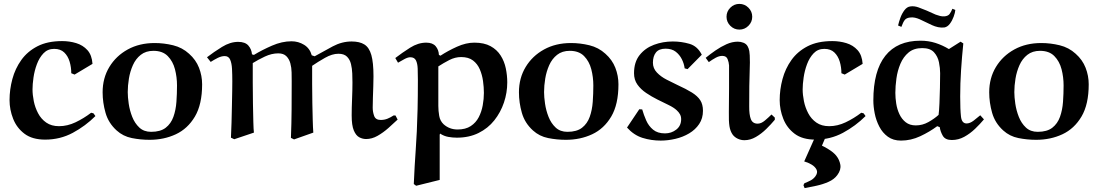

<svg xmlns="http://www.w3.org/2000/svg" viewBox="-20 -707 5643 986"><path d="M455 -379 363 -324 346 -331Q346 -362 337.5 -390.5Q329 -419 310 -437.5Q291 -456 258 -456Q225 -456 203.5 -433.5Q182 -411 169.5 -377.5Q157 -344 152 -309Q147 -274 147 -248Q147 -220 153.5 -187.5Q160 -155 175.5 -125.5Q191 -96 217.5 -77.5Q244 -59 283 -59Q326 -59 368 -79Q410 -99 448 -128L460 -125L470 -111Q419 -60 354 -25Q289 10 212 10Q146 10 106 -20Q66 -50 47.5 -97Q29 -144 29 -193Q29 -247 43.5 -301Q58 -355 89.5 -399Q121 -443 172.5 -469.5Q224 -496 299 -496Q337 -496 371.5 -485.5Q406 -475 429 -449.5Q452 -424 455 -379Z M579 -37Q537 -75 522 -127.5Q507 -180 507 -233Q507 -306 541.5 -363Q576 -420 636 -453Q696 -486 774 -486Q822 -486 869 -474.5Q916 -463 951 -431Q986 -400 1002 -359Q1018 -318 1018 -274Q1018 -171 981 -108.5Q944 -46 883 -17.5Q822 11 748 11Q702 11 657 2Q612 -7 579 -37ZM768 -446Q729 -446 703 -425.5Q677 -405 662.5 -372.5Q648 -340 642 -303.5Q636 -267 636 -234Q636 -209 641 -174.5Q646 -140 659 -107Q672 -74 695.5 -52Q719 -30 756 -30Q804 -30 831 -51Q858 -72 870.5 -107Q883 -142 886 -184Q889 -226 889 -268Q889 -311 878.5 -351.5Q868 -392 841.5 -419Q815 -446 768 -446Z M1278 -383Q1278 -338 1278 -283Q1278 -228 1279 -174.5Q1280 -121 1281 -80.5Q1282 -40 1284 -26L1183 8L1166 0Q1168 -35 1169 -78Q1170 -121 1171 -163.5Q1172 -206 1172.5 -240Q1173 -274 1173 -290Q1173 -324 1171.5 -353Q1170 -382 1162 -400.5Q1154 -419 1134 -419Q1117 -419 1098 -409.5Q1079 -400 1062 -389L1043 -413Q1078 -440 1120 -466Q1162 -492 1203 -492Q1239 -492 1255.5 -473Q1272 -454 1274 -428L1284 -425Q1325 -450 1376.5 -472.5Q1428 -495 1477 -495Q1512 -495 1541.5 -477Q1571 -459 1581 -423L1596 -418Q1642 -444 1689 -469Q1736 -494 1786 -494Q1827 -494 1851.5 -478.5Q1876 -463 1887 -424.5Q1898 -386 1898 -315Q1898 -294 1897 -264Q1896 -234 1895 -204.5Q1894 -175 1894 -154Q1894 -132 1901.5 -111.5Q1909 -91 1935 -91Q1954 -91 1970 -97.5Q1986 -104 2001 -114H2011L2022 -93Q2001 -73 1974.5 -49.5Q1948 -26 1919 -9.5Q1890 7 1860 7Q1842 7 1825 -2Q1808 -11 1797 -37Q1786 -63 1786 -114Q1786 -152 1788 -198.5Q1790 -245 1790 -283Q1790 -304 1789 -329.5Q1788 -355 1782.5 -378Q1777 -401 1762 -416Q1747 -431 1718 -431Q1686 -431 1649 -410Q1612 -389 1583 -369Q1583 -324 1583 -275Q1583 -226 1584 -178Q1585 -130 1586 -90.5Q1587 -51 1589 -26L1490 9L1474 1Q1477 -73 1477.5 -145Q1478 -217 1478 -289Q1478 -310 1477.5 -335Q1477 -360 1471 -382Q1465 -404 1450.5 -418.5Q1436 -433 1409 -433Q1375 -433 1340 -416.5Q1305 -400 1278 -383Z M2238 -15V217L2117 247L2105 238Q2107 189 2109.5 146.5Q2112 104 2115 61Q2118 18 2120.5 -32.5Q2123 -83 2124.5 -147.5Q2126 -212 2126 -297Q2126 -328 2125 -354.5Q2124 -381 2116 -397Q2108 -413 2087 -413Q2074 -413 2056 -403Q2038 -393 2024 -385L2010 -409Q2045 -436 2086 -462Q2127 -488 2169 -488Q2202 -488 2217.5 -469.5Q2233 -451 2234 -425L2242 -421Q2280 -446 2326.5 -467Q2373 -488 2416 -488Q2466 -488 2499 -470Q2532 -452 2551 -422Q2570 -392 2577.5 -356Q2585 -320 2585 -284Q2585 -231 2568 -180.5Q2551 -130 2518.5 -89Q2486 -48 2437.5 -24Q2389 0 2326 0Q2304 0 2282 -4Q2260 -8 2240 -21ZM2258 -69Q2288 -42 2330 -42Q2371 -42 2397.5 -59.5Q2424 -77 2438.5 -105Q2453 -133 2459 -166Q2465 -199 2465 -230Q2465 -259 2460.5 -291Q2456 -323 2444 -351Q2432 -379 2409 -396.5Q2386 -414 2348 -414Q2317 -414 2287 -398.5Q2257 -383 2231 -366V-163Q2231 -138 2235.5 -112Q2240 -86 2258 -69Z M2717 -37Q2675 -75 2660 -127.5Q2645 -180 2645 -233Q2645 -306 2679.5 -363Q2714 -420 2774 -453Q2834 -486 2912 -486Q2960 -486 3007 -474.5Q3054 -463 3089 -431Q3124 -400 3140 -359Q3156 -318 3156 -274Q3156 -171 3119 -108.5Q3082 -46 3021 -17.5Q2960 11 2886 11Q2840 11 2795 2Q2750 -7 2717 -37ZM2906 -446Q2867 -446 2841 -425.5Q2815 -405 2800.5 -372.5Q2786 -340 2780 -303.5Q2774 -267 2774 -234Q2774 -209 2779 -174.5Q2784 -140 2797 -107Q2810 -74 2833.5 -52Q2857 -30 2894 -30Q2942 -30 2969 -51Q2996 -72 3008.5 -107Q3021 -142 3024 -184Q3027 -226 3027 -268Q3027 -311 3016.5 -351.5Q3006 -392 2979.5 -419Q2953 -446 2906 -446Z M3584 -426 3511 -352 3496 -356Q3493 -380 3481.5 -403Q3470 -426 3450 -441.5Q3430 -457 3398 -457Q3364 -457 3348.5 -437.5Q3333 -418 3333 -385Q3333 -356 3353.5 -334.5Q3374 -313 3403.5 -298Q3433 -283 3458 -271Q3504 -250 3533 -232Q3562 -214 3576 -192.5Q3590 -171 3590 -138Q3590 -99 3570.5 -70Q3551 -41 3519 -22Q3487 -3 3448.5 6Q3410 15 3373 15Q3324 15 3279.5 1Q3235 -13 3200 -52L3263 -146L3278 -145Q3286 -117 3298.5 -88.5Q3311 -60 3334 -41Q3357 -22 3395 -22Q3428 -22 3453 -41.5Q3478 -61 3478 -95Q3478 -109 3472 -120Q3466 -131 3455 -141Q3440 -155 3413 -168Q3386 -181 3356 -196Q3326 -211 3298.5 -229.5Q3271 -248 3253.5 -272.5Q3236 -297 3236 -331Q3236 -388 3264.5 -424Q3293 -460 3338.5 -477Q3384 -494 3435 -494Q3479 -494 3520.5 -482Q3562 -470 3584 -426Z M3711 -621Q3711 -648 3730.5 -667.5Q3750 -687 3777 -687Q3804 -687 3823.5 -667.5Q3843 -648 3843 -621Q3843 -594 3823.5 -574.5Q3804 -555 3777 -555Q3750 -555 3730.5 -574.5Q3711 -594 3711 -621ZM3942 -119 3959 -103V-92Q3940 -69 3915 -44.5Q3890 -20 3861.5 -3.5Q3833 13 3803 13Q3785 13 3769 5.5Q3753 -2 3743 -15Q3730 -33 3726 -59Q3722 -85 3723 -131.5Q3724 -178 3724 -254V-371Q3723 -387 3716.5 -403.5Q3710 -420 3689 -420Q3673 -420 3655.5 -410.5Q3638 -401 3620 -388L3604 -410Q3627 -429 3654.5 -448Q3682 -467 3711 -480Q3740 -493 3769 -493Q3784 -493 3798 -487.5Q3812 -482 3819 -470Q3825 -460 3828 -445Q3831 -430 3831 -386Q3831 -356 3829.5 -325.5Q3828 -295 3828 -265Q3828 -204 3827.5 -161Q3827 -118 3836 -95Q3845 -72 3871 -72Q3889 -72 3908 -88Q3927 -104 3942 -119Z M4410 -379 4318 -324 4301 -331Q4301 -362 4292.5 -390.5Q4284 -419 4265 -437.5Q4246 -456 4213 -456Q4180 -456 4158.5 -433.5Q4137 -411 4124.5 -377.5Q4112 -344 4107 -309Q4102 -274 4102 -248Q4102 -220 4108.5 -187.5Q4115 -155 4130.5 -125.5Q4146 -96 4172.5 -77.5Q4199 -59 4238 -59Q4281 -59 4323 -79Q4365 -99 4403 -128L4415 -125L4425 -111Q4374 -60 4309 -25Q4244 10 4167 10Q4101 10 4061 -20Q4021 -50 4002.5 -97Q3984 -144 3984 -193Q3984 -247 3998.5 -301Q4013 -355 4044.5 -399Q4076 -443 4127.5 -469.5Q4179 -496 4254 -496Q4292 -496 4326.5 -485.5Q4361 -475 4384 -449.5Q4407 -424 4410 -379ZM4110 122 4167 -6H4221L4201 41Q4211 45 4235.5 60Q4260 75 4274 92Q4291 113 4295.5 139Q4300 165 4280 192Q4264 214 4234.5 227Q4205 240 4172 247Q4139 254 4112 259L4106 244L4111 234Q4131 226 4144 219Q4157 212 4167 199Q4181 180 4173.5 164.5Q4166 149 4147.5 138Q4129 127 4110 122Z M4853 -455 4913 -493 4927 -484Q4920 -416 4915.5 -347.5Q4911 -279 4911 -211Q4911 -144 4915 -108.5Q4919 -73 4944 -73Q4961 -73 4980 -87.5Q4999 -102 5014 -115L5033 -94Q5013 -70 4987.5 -45.5Q4962 -21 4932 -4.5Q4902 12 4868 12Q4834 12 4821.5 -10Q4809 -32 4806 -54L4793 -59Q4754 -30 4706 -7.5Q4658 15 4607 15Q4567 15 4539.5 -5Q4512 -25 4495.5 -57Q4479 -89 4472 -124.5Q4465 -160 4465 -191Q4465 -343 4526.5 -420.5Q4588 -498 4707 -498Q4748 -498 4784 -486.5Q4820 -475 4853 -455ZM4800 -117Q4803 -139 4804.5 -176.5Q4806 -214 4807 -255.5Q4808 -297 4808 -331Q4808 -357 4802 -387Q4796 -417 4776.5 -438.5Q4757 -460 4716 -460Q4673 -460 4646 -437.5Q4619 -415 4604 -379.5Q4589 -344 4583.5 -304Q4578 -264 4578 -230Q4578 -204 4582.5 -175Q4587 -146 4599 -120.5Q4611 -95 4631.5 -79Q4652 -63 4683 -63Q4717 -63 4747.5 -80Q4778 -97 4800 -117ZM4738 -653 4785 -632Q4796 -628 4807.5 -625Q4819 -622 4831 -623Q4849 -625 4856.5 -635Q4864 -645 4871 -662L4886 -656Q4885 -642 4877.5 -621.5Q4870 -601 4858 -585Q4846 -569 4830 -566Q4814 -564 4797.5 -567.5Q4781 -571 4766 -578L4703 -608Q4692 -613 4679 -616Q4666 -619 4653 -617Q4635 -615 4626.5 -604.5Q4618 -594 4609 -569L4592 -576Q4596 -594 4604 -616Q4612 -638 4625 -655Q4638 -672 4655 -674Q4675 -677 4697 -669Q4719 -661 4738 -653Z M5132 -37Q5090 -75 5075 -127.5Q5060 -180 5060 -233Q5060 -306 5094.5 -363Q5129 -420 5189 -453Q5249 -486 5327 -486Q5375 -486 5422 -474.5Q5469 -463 5504 -431Q5539 -400 5555 -359Q5571 -318 5571 -274Q5571 -171 5534 -108.5Q5497 -46 5436 -17.5Q5375 11 5301 11Q5255 11 5210 2Q5165 -7 5132 -37ZM5321 -446Q5282 -446 5256 -425.5Q5230 -405 5215.5 -372.5Q5201 -340 5195 -303.5Q5189 -267 5189 -234Q5189 -209 5194 -174.5Q5199 -140 5212 -107Q5225 -74 5248.5 -52Q5272 -30 5309 -30Q5357 -30 5384 -51Q5411 -72 5423.5 -107Q5436 -142 5439 -184Q5442 -226 5442 -268Q5442 -311 5431.5 -351.5Q5421 -392 5394.5 -419Q5368 -446 5321 -446Z"/></svg>

Font: Aref Ruqaa Ink
Style: Bold
Weight: 700
Designer: Abdullah Aref
Version: Version 1.005